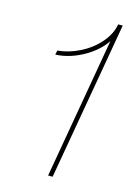

<svg xmlns="http://www.w3.org/2000/svg" viewBox="-109 -759 580 819"><g transform="rotate(15 181.0 -350.0)"><path d="M302 -661 308 -643Q277 -585 213 -547Q149 -509 83 -506L87 -525Q135 -529 183.5 -553Q232 -577 266.5 -616Q301 -655 309 -700H329L207 0H187Z"/></g></svg>

Font: Fixel Italic Variable Display Thin
Style: Italic
Weight: 100
Italic angle: -10°
Designer: AlfaBravo + MacPaw
Foundry: Kyrylo Tkachov, Marchela Mozhyna, Serhii Makarenko, Maria Weinstein, Zakhar Kryvoshyya
Version: Version 1.210;Glyphs 3.2 (3217)